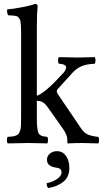

<svg xmlns="http://www.w3.org/2000/svg" viewBox="-20 -718 522 964"><path d="M266.1 41Q294.4 41 311.3 64.5Q328.1 87.9 328.1 127Q328.1 169.4 298.6 194.1Q269 218.8 222.2 226.1Q213.9 217.8 213.9 202.1Q248.5 194.3 268.8 179Q289.1 163.6 289.1 148.9Q289.1 135.3 281.2 129.9Q273.4 124.5 257.8 123Q215.8 115.7 215.8 84Q215.8 65.9 230.2 53.5Q244.6 41 266.1 41ZM85.9 -122.1V-559.1Q85.9 -576.2 85 -588.1Q84 -600.1 83 -609.1Q82 -618.2 78.1 -623.5L71.3 -632.3Q68.8 -635.7 61 -637.5Q53.2 -639.2 48.1 -639.6Q43 -640.1 31.2 -640.6Q25.4 -641.1 22 -641.1Q17.6 -645.5 16.1 -655Q14.6 -664.6 16.1 -670.9Q45.9 -672.9 91.6 -681.9Q137.2 -690.9 155.8 -698.2Q168.9 -698.2 168.9 -688Q165 -647.9 165 -583V-237.3Q204.1 -249 293.9 -347.2Q299.8 -353 304.2 -359.6Q308.6 -366.2 311.5 -375.2Q314.5 -384.3 305.7 -390.6Q296.9 -397 275.9 -397.9Q271.5 -402.3 271.5 -414.6Q271.5 -426.8 275.9 -431.2Q350.1 -429.2 368.2 -429.2Q380.9 -429.2 455.1 -431.2Q459.5 -426.8 459.5 -414.6Q459.5 -402.3 455.1 -397.9Q417.5 -396.5 392.3 -386.7Q367.2 -377 345.2 -354L269 -270Q265.1 -266.1 265.1 -259.8Q265.1 -252.4 270 -246.1L387.2 -73.2Q402.8 -50.3 422.1 -42.2Q441.4 -34.2 473.1 -30.8Q477.5 -26.4 477.5 -14.4Q477.5 -2.4 473.1 2Q413.6 0 391.1 0Q361.8 0 321.8 2Q317.9 2 317.9 -2.9V-19Q317.9 -40 294.9 -73.2L222.2 -175.8Q208 -196.8 195.8 -204.1Q183.6 -211.4 165 -211.9V-122.1Q165 -96.7 166.7 -81.1Q168.5 -65.4 171.1 -55.4Q173.8 -45.4 181.2 -40.5Q188.5 -35.6 195.6 -33.9Q202.6 -32.2 216.8 -30.8Q221.2 -26.4 221.2 -14.4Q221.2 -2.4 216.8 2Q130.9 0 126 0Q103 0 19 2Q14.6 -2.4 14.6 -14.4Q14.6 -26.4 19 -30.8Q35.2 -31.7 43.7 -33Q52.2 -34.2 61 -37.8Q69.8 -41.5 73.7 -46.6Q77.6 -51.8 81.1 -62.3Q84.5 -72.8 85.2 -86.7Q85.9 -100.6 85.9 -122.1Z"/></svg>

Font: Linux Libertine G
Style: Regular
Weight: 400
Designer: Philipp H. Poll
Foundry: Philipp H. Poll
Version: Version 4.7.5